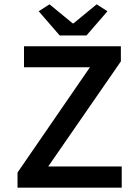

<svg xmlns="http://www.w3.org/2000/svg" viewBox="-20 -868 640 888"><path d="M61 0V-70L396 -557H91V-654H539V-584L203 -98H543V0ZM256 -704 159 -816 209 -848 316 -760H320L427 -848L477 -816L380 -704Z"/></svg>

Font: Source Code Pro ExtraLight SemiBold
Style: Regular
Weight: 600
Monospace: yes
Version: Version 1.018;hotconv 1.0.116;makeotfexe 2.5.65601